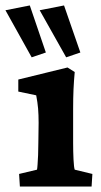

<svg xmlns="http://www.w3.org/2000/svg" viewBox="-58 -681 369 701"><path d="M14.6 0 11.7 -45.9 77.1 -61.5Q78.1 -65.4 79.1 -79.6Q80.1 -93.8 81.1 -114.7Q82 -135.7 82 -159.2L83 -232.4Q83 -261.7 81.1 -284.7Q79.1 -307.6 74.2 -333L8.8 -346.7V-390.6L188.5 -434.6L214.8 -418Q211.9 -386.7 210.4 -355Q209 -323.2 209 -283.2V-160.2Q209 -127.9 210.4 -98.6Q211.9 -69.3 214.8 -61.5L279.3 -45.9L276.4 0ZM183.6 -471.7 86.9 -643.6 175.8 -661.1 235.4 -489.3ZM57.6 -471.7 -38.1 -643.6 50.8 -661.1 109.4 -489.3Z"/></svg>

Font: Crimson Pro ExtraLight
Style: Bold
Weight: 700
Version: Version 1.002